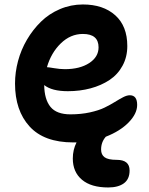

<svg xmlns="http://www.w3.org/2000/svg" viewBox="-20 -578 665 855"><path d="M306.2 56.2Q176.3 56.2 111.6 -14.9Q46.9 -85.9 46.9 -206.1Q46.9 -255.9 60.3 -306.2Q73.7 -356.4 100.1 -401.4Q126.5 -446.3 162.4 -481.4Q198.2 -516.6 246.8 -537.4Q295.4 -558.1 349.1 -558.1Q439.5 -558.1 493.2 -510Q546.9 -461.9 546.9 -373Q546.9 -324.2 525.6 -285.2Q504.4 -246.1 467.5 -221.7Q430.7 -197.3 383.3 -184.6Q335.9 -171.9 282.2 -171.9Q210.9 -171.9 176.8 -199.2Q177.7 -135.3 204.8 -102.1Q231.9 -68.8 293.9 -68.8Q340.8 -68.8 380.6 -77.6Q420.4 -86.4 445.8 -98.9Q471.2 -111.3 491.2 -123.8Q511.2 -136.2 528.1 -145Q544.9 -153.8 558.1 -153.8Q590.8 -153.8 590.8 -110.8Q590.8 -71.8 553 -33Q515.1 5.9 451.2 30.8Q430.2 54.7 430.2 87.9Q430.2 110.8 445.8 122.3Q461.4 133.8 500 133.8Q557.1 133.8 557.1 181.2Q557.1 219.7 531.7 238.3Q506.3 256.8 461.9 256.8Q385.7 256.8 345 222.4Q304.2 188 304.2 127.9Q304.2 88.9 320.8 56.2ZM349.1 -426.8Q293.9 -426.8 250.7 -384.8Q207.5 -342.8 189 -278.8Q195.3 -278.8 221.2 -274.4Q247.1 -270 269 -270Q335.4 -270 377.2 -297.1Q418.9 -324.2 418.9 -367.2Q418.9 -426.8 349.1 -426.8Z"/></svg>

Font: Shantell Sans Irregular
Style: Regular
Weight: 600
Designer: Stephen Nixon, Anya Danilova, Shantell Martin
Foundry: Arrow Type
Version: Version 1.006;[9816181b4]